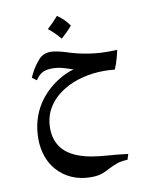

<svg xmlns="http://www.w3.org/2000/svg" viewBox="-90 -554 769 958"><g transform="rotate(-10 294.5 -75.0)"><path d="M503 -172Q476 -175 448 -175Q392 -175 338.5 -161.5Q285 -148 243 -122Q192 -91 163 -45Q134 1 134 62Q134 127 174 171Q218 218 315 235Q349 241 406 245Q426 247 433 247Q433 247 496 254L487 282Q457 283 435.5 290Q414 297 391 309Q366 323 345.5 329.5Q325 336 293 336Q240 336 196 316.5Q152 297 121 261Q95 231 81 190Q67 149 67 103Q67 4 117 -73Q155 -130 213 -168Q255 -196 300 -209Q267 -220 244.5 -226Q222 -232 196 -232Q161 -232 142.5 -220Q124 -208 111 -187L88 -204Q108 -249 131 -276Q146 -297 163 -306Q180 -315 204 -315Q228 -315 278 -300Q386 -264 497 -266L532 -267Q531 -261 523 -230.5Q515 -200 503 -172ZM325 -426Q300 -397 269 -370Q242 -403 209 -429Q237 -454 265 -486Q283 -474 299.5 -457.5Q316 -441 325 -426Z"/></g></svg>

Font: Mirza Medium
Style: Regular
Weight: 500
Designer: Arabic design by Kourosh Beigpour, Latin design by Eduardo Tunni, engineering by Lasse Fister
Version: Version 1.0010g